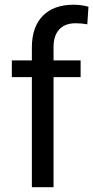

<svg xmlns="http://www.w3.org/2000/svg" viewBox="-20 -780 389 800"><path d="M112.8 0V-458.5H29.3V-528.3H112.8V-582.5Q112.8 -667.5 158.2 -713.9Q203.6 -760.3 286.6 -760.3Q317.9 -760.3 348.6 -752L343.8 -678.7Q320.8 -683.1 294.9 -683.1Q251 -683.1 227.1 -657.5Q203.1 -631.8 203.1 -584V-528.3H315.9V-458.5H203.1V0Z"/></svg>

Font: TypoPRO Roboto
Style: Regular
Weight: 400
Designer: Google
Version: Version 2.136; 2016